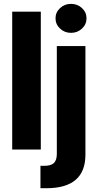

<svg xmlns="http://www.w3.org/2000/svg" viewBox="-20 -789 499 1013"><path d="M44.4 -727.5H195.3V0H44.4ZM279.8 24.9V-545.9H430.7V27.3Q430.7 204.1 224.1 204.1H193.4V85.9H212.9Q249 85.9 264.2 71.3Q279.3 56.6 279.8 24.9ZM354.5 -615.7Q320.8 -615.7 296.9 -638.2Q272.9 -660.6 272.9 -692.4Q272.9 -724.1 296.9 -746.3Q320.8 -768.6 354.5 -768.6Q388.7 -768.6 412.6 -746.3Q436.5 -724.1 436.5 -692.4Q436.5 -660.6 412.6 -638.2Q388.7 -615.7 354.5 -615.7Z"/></svg>

Font: Inter Tight Stencil
Style: Bold
Weight: 700
Designer: Rasmus Andersson
Foundry: rsms
Version: Version 3.004;Glyphs 3.1.2 (3151)